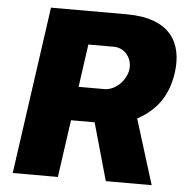

<svg xmlns="http://www.w3.org/2000/svg" viewBox="-52 -774 820 826"><g transform="rotate(5 358.0 -361.5)"><path d="M633 0 546 -280C619 -321 674 -379 690 -490C708 -621 650 -723 462 -723H135L33 0H228L263 -248H365L435 0ZM394 -394H283L309 -579H420C464 -579 501 -538 494 -487C487 -440 443 -394 394 -394Z"/></g></svg>

Font: United Sans Black
Style: Italic
Weight: 900
Italic angle: -8°
Designer: Pablo Impallari, Rodrigo Fuenzalida (Modified by Dan O. Williams)
Version: Version 1.000;PS 001.000;hotconv 1.0.88;makeotf.lib2.5.64775